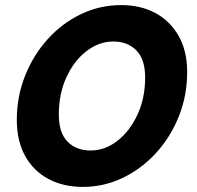

<svg xmlns="http://www.w3.org/2000/svg" viewBox="-20 -722 774 754"><path d="M46 -251Q46 -343 78.5 -424.5Q111 -506 167.5 -568.5Q224 -631 298 -666.5Q372 -702 456 -702Q532 -702 590 -671Q648 -640 681.5 -581Q715 -522 715 -439Q715 -347 682.5 -265.5Q650 -184 593 -121.5Q536 -59 462 -23.5Q388 12 305 12Q229 12 170.5 -19Q112 -50 79 -109Q46 -168 46 -251ZM211 -272Q211 -201 245 -166Q279 -131 336 -131Q392 -131 440.5 -168.5Q489 -206 519.5 -271Q550 -336 550 -418Q550 -489 515.5 -524Q481 -559 425 -559Q369 -559 320 -521.5Q271 -484 241 -419Q211 -354 211 -272Z"/></svg>

Font: Radio Canada
Style: Bold Italic
Weight: 700
Italic angle: -12°
Designer: Charles Daoud, Etienne Aubert Bonn, Alexandre Saumier Demers, Jacques Le Bailly
Foundry: Radio-Canada
Version: Version 2.104; ttfautohint (v1.8.4.7-5d5b);gftools[0.9.28.de